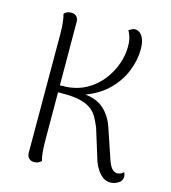

<svg xmlns="http://www.w3.org/2000/svg" viewBox="-107 -787 786 884"><g transform="rotate(15 286.0 -345.5)"><path d="M500 10Q480 10 464.5 -1Q449 -12 437 -30Q425 -48 418 -68L371 -219Q362 -240 351.5 -260Q341 -280 322.5 -295.5Q304 -311 272 -320Q240 -329 189 -329H152L151 -361Q160 -362 171 -362.5Q182 -363 191 -363Q246 -367 288.5 -391.5Q331 -416 359.5 -453.5Q388 -491 402.5 -533Q417 -575 417 -614Q417 -645 410.5 -663Q404 -681 399 -689Q407 -694 414 -697.5Q421 -701 429 -701Q440 -701 451 -693Q462 -685 469.5 -667Q477 -649 477 -617Q477 -566 455 -511.5Q433 -457 385.5 -412Q338 -367 259 -343L264 -354Q338 -349 374 -315.5Q410 -282 426 -232L475 -87Q485 -60 495.5 -50Q506 -40 518 -39Q523 -39 532.5 -41.5Q542 -44 549 -53Q555 -43 555 -32Q555 -12 537 -1Q519 10 500 10ZM136 10Q121 10 111.5 0.5Q102 -9 102 -25L101 -587Q101 -617 98.5 -642Q96 -667 91 -685Q95 -690 104 -694.5Q113 -699 125 -699Q140 -699 149.5 -690Q159 -681 159 -664L161 -103Q161 -73 163 -47.5Q165 -22 171 -4Q166 0 157.5 5Q149 10 136 10Z"/></g></svg>

Font: Arima Light
Style: Regular
Weight: 300
Designer: Joana Correia and Natanael Gama
Foundry: NDISCOVER
Version: Version 1.101;gftools[0.9.23]